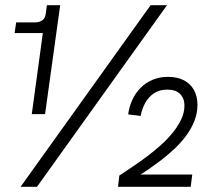

<svg xmlns="http://www.w3.org/2000/svg" viewBox="-20 -717 792 737"><path d="M102 -279 148 -616 160 -590H36L42 -631H113Q131 -631 142.5 -639Q154 -647 156 -667L160 -697H211L153 -279ZM59 0 558 -697H621L122 0ZM433 0 438 -43Q462 -59 489.5 -77.5Q517 -96 545 -117Q573 -138 598.5 -161Q624 -184 644 -209Q664 -234 676 -259.5Q688 -285 688 -312Q688 -339 671.5 -356Q655 -373 622 -373Q593 -373 572 -359.5Q551 -346 538 -323Q525 -300 520 -272L472 -278Q476 -308 488 -334Q500 -360 520 -380Q540 -400 566.5 -411Q593 -422 625 -422Q660 -422 685.5 -409Q711 -396 724.5 -371.5Q738 -347 738 -314Q738 -284 727 -255Q716 -226 697 -199.5Q678 -173 653 -149Q628 -125 600 -103.5Q572 -82 544 -63Q516 -44 490 -29L493 -47H718L712 0Z"/></svg>

Font: Hanken Grotesk
Style: Italic
Weight: 400
Italic angle: -8°
Designer: Alfredo Marco Pradil
Foundry: Hanken Design Co.
Version: Version 3.013